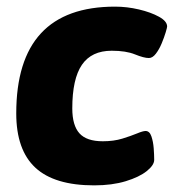

<svg xmlns="http://www.w3.org/2000/svg" viewBox="-20 -551 525 579"><path d="M264 8Q144 8 86.5 -45.5Q29 -99 29 -209Q29 -531 327 -531Q363 -531 399 -522.5Q435 -514 459.5 -500.5Q484 -487 484 -471Q484 -468 479.5 -453Q475 -438 467.5 -420Q460 -402 450 -389Q440 -376 429 -376Q414 -376 387 -387Q360 -398 317 -398Q256 -398 227 -355.5Q198 -313 198 -224Q198 -173 219.5 -149Q241 -125 290 -125Q323 -125 349 -133Q375 -141 393 -148.5Q411 -156 419 -156Q431 -156 436.5 -140Q442 -124 443.5 -104Q445 -84 445 -69Q445 -53 422.5 -35Q400 -17 359 -4.5Q318 8 264 8Z"/></svg>

Font: Asap ExtraBold
Style: Italic
Weight: 800
Italic angle: -6°
Designer: Pablo Cosgaya
Foundry: Omnibus-Type
Version: Version 3.001; ttfautohint (v1.8.4.7-5d5b)